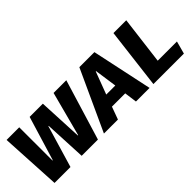

<svg xmlns="http://www.w3.org/2000/svg" viewBox="27 -1132 1696 1696"><g transform="rotate(-45 875.0 -284.0)"><path d="M615 0H412L393 -393H389L272 0H73L42 -568H200V-153H204L330 -568H495L515 -151H519L629 -568H788Z M1074 -118H908L865 0H690L951 -568H1139L1260 0H1090ZM948 -229H1061L1031 -439H1027Z M1308 0 1377 -568H1537L1481 -119H1721L1689 0Z"/></g></svg>

Font: Qjlgwqiwhsfqbnnlvksmvfsycuq
Style: Regular
Weight: 700
Italic angle: -8°
Designer: Carrois Corporate & Edenspiekermann
Foundry: Carrois Corporate GbR & Edenspiekermann AG
Version: Version 2.001